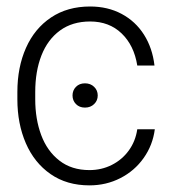

<svg xmlns="http://www.w3.org/2000/svg" viewBox="-20 -557 527 588"><path d="M240.2 -301.8Q257.3 -301.8 268.3 -291Q279.3 -280.3 279.3 -264.6Q279.3 -249 268.3 -238.3Q257.3 -227.5 240.2 -227.5Q223.1 -227.5 212.6 -238.3Q202.1 -249 202.1 -264.6Q202.1 -280.3 212.6 -291Q223.1 -301.8 240.2 -301.8ZM33.2 -252.9V-275.4Q33.2 -351.1 59.6 -410.4Q85.9 -469.7 136.2 -503.4Q186.5 -537.1 255.9 -537.1Q310.1 -537.1 352.5 -514.4Q395 -491.7 420.9 -450.9Q446.8 -410.2 453.1 -356.4H400.4Q390.6 -418 352.5 -454.6Q314.5 -491.2 255.9 -491.2Q201.7 -491.2 163.8 -463.6Q126 -436 106.9 -387.2Q87.9 -338.4 87.9 -275.4V-252.9Q87.9 -192.4 106.2 -143.3Q124.5 -94.2 161.9 -65.2Q199.2 -36.1 253.9 -36.1Q291 -36.1 322.5 -52Q354 -67.9 374.5 -96.2Q395 -124.5 400.4 -161.1H454.1Q447.8 -112.3 419.9 -73Q392.1 -33.7 348.6 -11.5Q305.2 10.7 253.9 10.7Q184.6 10.7 134.8 -23.9Q85 -58.6 59.1 -118.4Q33.2 -178.2 33.2 -252.9Z"/></svg>

Font: Pretendard GOV ExtraLight
Style: Regular
Weight: 200
Designer: Base glyphs from Inter by Rasmus Andersson; Hangeul glyphs from Noto Sans CJK(Source Han Sans) by Jang Soo-young and Kan
Foundry: Kil Hyung-jin
Version: Version 1.309